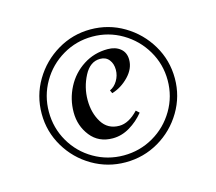

<svg xmlns="http://www.w3.org/2000/svg" viewBox="-74 -669 727 645"><g transform="rotate(-15 289.0 -347.0)"><path d="M521 -346Q521 -284 489.5 -231Q458 -178 405 -147Q352 -116 289 -116Q227 -116 174 -147Q121 -178 89.5 -231Q58 -284 58 -346Q58 -409 89.5 -462Q121 -515 174 -546.5Q227 -578 289 -578Q352 -578 405 -546.5Q458 -515 489.5 -462Q521 -409 521 -346ZM83 -346Q83 -290 110.5 -242.5Q138 -195 185.5 -167.5Q233 -140 289 -140Q345 -140 392.5 -167.5Q440 -195 468 -242.5Q496 -290 496 -346Q496 -402 468 -449.5Q440 -497 392.5 -525Q345 -553 289 -553Q233 -553 185.5 -525Q138 -497 110.5 -449.5Q83 -402 83 -346ZM389 -446Q389 -415 363.5 -388.5Q338 -362 305 -352L300 -363Q316 -370 326.5 -387.5Q337 -405 337 -425Q337 -446 326 -460Q315 -474 295 -474Q260 -474 239.5 -434.5Q219 -395 219 -351Q219 -306 239.5 -273Q260 -240 300 -240Q333 -240 366 -275L377 -265Q356 -239 327.5 -222Q299 -205 268 -205Q219 -205 191 -240.5Q163 -276 163 -323Q163 -369 184 -409.5Q205 -450 243 -474.5Q281 -499 328 -499Q355 -499 372 -485Q389 -471 389 -446Z"/></g></svg>

Font: Amita
Style: Bold
Weight: 700
Designer: Eduardo Rodriguez Tunni, Modular Infotech, Brian J. Bonislawsky
Foundry: Eduardo Rodriguez Tunni, Modular Infotech, Brian J. Bonislawsky
Version: Version 1.003